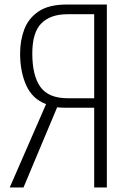

<svg xmlns="http://www.w3.org/2000/svg" viewBox="-20 -830 567 850"><path d="M23 0 184 -369Q123 -392 96 -452.5Q69 -513 69 -593Q69 -651 87.5 -700Q106 -749 151 -779.5Q196 -810 276 -810H453V0H397V-353H273Q264 -353 252.5 -353.5Q241 -354 233 -355L84 0ZM280 -395H397V-767H278Q204 -767 163.5 -727Q123 -687 123 -593Q123 -495 159 -445Q195 -395 280 -395Z"/></svg>

Font: Oswald ExtraLight
Style: Regular
Weight: 250
Designer: Vernon Adams
Foundry: Vernon Adams
Version: Version 4.103;gftools[0.9.33.dev8+g029e19f]